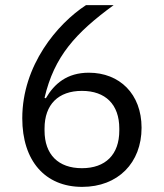

<svg xmlns="http://www.w3.org/2000/svg" viewBox="-20 -718 640 750"><path d="M301 12C441 12 533 -82 533 -219C533 -351 447 -434 327 -434C242 -434 192 -391 159 -334L154 -336C192 -498 275 -589 424 -698H316C204 -625 67 -463 67 -256C67 -90 156 12 301 12ZM300 -61C208 -61 154 -114 154 -208V-216C154 -310 208 -363 300 -363C392 -363 446 -310 446 -216V-208C446 -114 392 -61 300 -61Z"/></svg>

Font: Braiins Sans
Style: Regular
Weight: 400
Designer: Mike Abbink, Paul van der Laan, Pieter van Rosmalen, Jiri Chlebus, Lubos Buracinsky
Foundry: Bold Monday, Sudetype
Version: Version 1.000;hotconv 1.0.109;makeotfexe 2.5.65596